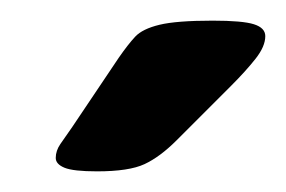

<svg xmlns="http://www.w3.org/2000/svg" viewBox="-20 -738 277 186"><path d="M74 -572Q51 -572 42.5 -575.5Q34 -579 34 -585Q34 -592 38.5 -598.5Q43 -605 50 -615L95 -682Q104 -695 111 -702.5Q118 -710 134.5 -714Q151 -718 186 -718Q215 -718 226 -714.5Q237 -711 237 -703Q237 -693 227.5 -681Q218 -669 204 -655L151 -602Q135 -586 120 -579Q105 -572 74 -572Z"/></svg>

Font: Asap Expanded Expanded Regular
Style: Bold Italic
Weight: 700
Width: 7
Italic angle: -6°
Designer: Pablo Cosgaya
Foundry: Omnibus-Type
Version: Version 3.001; ttfautohint (v1.8.4.7-5d5b)